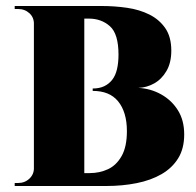

<svg xmlns="http://www.w3.org/2000/svg" viewBox="-20 -620 655 640"><path d="M139 -600H319Q362 -600 403.5 -594Q445 -588 478 -571.5Q511 -555 531 -526Q551 -497 551 -451Q551 -411 535 -383.5Q519 -356 494 -342Q469 -328 441 -327Q482 -325 517 -305.5Q552 -286 573 -252.5Q594 -219 594 -172Q594 -125 574 -92.5Q554 -60 518.5 -39.5Q483 -19 435.5 -9.5Q388 0 334 0H253Q253 0 253.5 -10.5Q254 -21 254 -32Q254 -43 254 -43H279Q312 -43 340 -56Q368 -69 385.5 -100Q403 -131 403 -183Q403 -215 395.5 -240Q388 -265 373.5 -282.5Q359 -300 338 -308.5Q317 -317 289 -317V-325Q311 -325 327 -332.5Q343 -340 354 -354Q365 -368 370 -389.5Q375 -411 375 -438Q375 -507 346.5 -532.5Q318 -558 276 -558H147Q147 -559 145 -569.5Q143 -580 141 -590Q139 -600 139 -600ZM261 -600V0H93V-600ZM96 -62V0H29V-10Q31 -10 35.5 -10Q40 -10 40 -10Q63 -10 78.5 -25Q94 -40 93 -62ZM96 -538H93Q94 -561 78.5 -575.5Q63 -590 40 -590Q40 -590 35.5 -590Q31 -590 29 -590V-600H96Z"/></svg>

Font: Cinzel ExtraBold
Style: Regular
Weight: 800
Designer: Natanael Gama
Version: Version 2.000